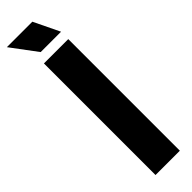

<svg xmlns="http://www.w3.org/2000/svg" viewBox="-311 -811 803 803"><g transform="rotate(-45 91.0 -409.0)"><path d="M33.3 0V-660H177.2V0ZM57.3 -703.2 -28.2 -817.7H122.5L177.7 -703.2Z"/></g></svg>

Font: Bricolage Grotesque 96pt ExtraBold SemiCondensed
Style: Regular
Weight: 800
Width: 4
Version: Version 1.001;gftools[0.9.33.dev8+g029e19f]